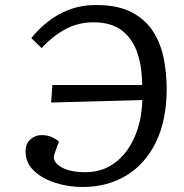

<svg xmlns="http://www.w3.org/2000/svg" viewBox="-20 -735 734 766"><path d="M547 -396Q547 -466 528.5 -522.5Q510 -579 467.5 -612.5Q425 -646 353 -646Q291 -646 240 -618Q189 -590 146 -543L105 -583Q131 -616 168.5 -646.5Q206 -677 255 -696Q304 -715 363 -715Q452 -715 507.5 -685Q563 -655 593 -606Q623 -557 634 -498Q645 -439 645 -382Q645 -255 602 -167.5Q559 -80 483.5 -34.5Q408 11 310 11Q253 11 201 -5.5Q149 -22 115.5 -53.5Q82 -85 82 -131Q82 -163 102 -179.5Q122 -196 144 -196Q168 -196 185 -189Q202 -182 215 -170L197 -120Q187 -92 221.5 -70Q256 -48 322 -48Q387 -48 437 -84.5Q487 -121 516 -186Q545 -251 548 -336L184 -326L189 -396Z"/></svg>

Font: Literata 7pt
Style: Italic
Weight: 400
Italic angle: -2°
Designer: Latin by Veronika Burian and Jose Scaglione. Greek by Irene Vlachou. Cyrillic by Vera Evstafieva
Foundry: TypeTogether
Version: Version 3.002